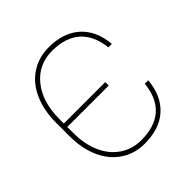

<svg xmlns="http://www.w3.org/2000/svg" viewBox="-192 -871 1030 1030"><g transform="rotate(-45 323.5 -356.0)"><path d="M554.7 -217.8C554.7 -217.8 554.7 -217.8 554.7 -217.8C547.9 -150.9 525.4 -100.6 487.3 -66.9C448.7 -33.2 395.5 -16.6 327.6 -16.6C327.6 -16.6 327.6 -16.6 327.6 -16.6C282.2 -16.6 241.7 -28.8 206.5 -52.7C170.9 -76.7 144 -110.4 125 -153.8C106 -196.8 96.7 -246.1 96.7 -302.2C96.7 -302.2 96.7 -347.7 96.7 -347.7C96.7 -347.7 411.1 -347.7 411.1 -347.7C411.1 -347.7 411.1 -374 411.1 -374C411.1 -374 96.7 -374 96.7 -374C96.7 -374 96.7 -406.7 96.7 -406.7C96.7 -406.7 96.7 -406.7 96.7 -406.7C96.7 -494.1 118.2 -564 160.6 -616.2C203.1 -668.5 258.8 -694.3 327.6 -694.3C327.6 -694.3 327.6 -694.3 327.6 -694.3C395.5 -694.3 448.2 -677.2 486.3 -643.6C524.4 -609.4 547.4 -559.6 554.7 -494.1C554.7 -494.1 581.1 -494.1 581.1 -494.1C581.1 -494.1 581.1 -494.1 581.1 -494.1C574.2 -566.9 548.8 -623 504.9 -662.1C460.9 -701.2 401.9 -720.7 327.6 -720.7C327.6 -720.7 327.6 -720.7 327.6 -720.7C276.9 -720.7 231.9 -707.5 192.9 -681.6C153.3 -655.8 123 -618.7 102.1 -571.3C81.1 -523.4 70.3 -469.2 70.3 -408.7C70.3 -408.7 70.3 -298.8 70.3 -298.8C70.3 -298.8 70.3 -298.8 70.3 -298.8C70.8 -238.3 81.5 -184.6 103 -137.7C124.5 -90.3 154.8 -54.2 193.8 -28.8C232.4 -2.9 277.3 9.8 327.6 9.8C327.6 9.8 327.6 9.8 327.6 9.8C402.3 9.8 461.9 -9.8 505.4 -49.3C548.8 -88.4 574.2 -144.5 581.1 -217.8C581.1 -217.8 554.7 -217.8 554.7 -217.8Z"/></g></svg>

Font: WOX
Style: Regular
Weight: 500
Designer: Google
Foundry: ""
Version: ""